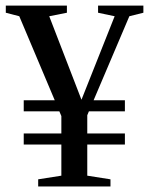

<svg xmlns="http://www.w3.org/2000/svg" viewBox="-20 -675 540 695"><path d="M432.1 -191.9V-151.9H295.9V-39.1L379.9 -25.9V0H118.2V-25.9L202.1 -39.1V-151.9H65.9V-191.9H202.1V-254.9L194.8 -272H65.9V-312H178.2L49.8 -616.2L1 -628.9V-654.8H222.2V-628.9L158.2 -616.2L274.9 -314L395 -616.2L335 -628.9V-654.8H499V-628.9L448.2 -616.2L318.8 -312H432.1V-272H301.8L295.9 -257.8V-191.9Z"/></svg>

Font: Tinos
Style: Regular
Weight: 400
Designer: Steve Matteson
Foundry: Monotype Imaging Inc.
Version: Version 1.23